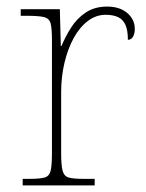

<svg xmlns="http://www.w3.org/2000/svg" viewBox="-20 -564 445 584"><path d="M49 0V-20H71Q101 -20 115.5 -24Q130 -28 134 -44.5Q138 -61 138 -98V-442Q138 -477 134 -492.5Q130 -508 114 -512Q98 -516 61 -516H43V-536H162L165 -424H167Q179 -453 196.5 -480.5Q214 -508 241 -526Q268 -544 306 -544Q344 -544 367 -524.5Q390 -505 390 -476Q390 -463 385 -453Q380 -443 369 -443Q369 -472 361.5 -488.5Q354 -505 339 -512Q324 -519 301 -519Q272 -519 247 -500Q222 -481 204 -448Q186 -415 176 -372.5Q166 -330 166 -284V-98Q166 -61 170.5 -44.5Q175 -28 189 -24Q203 -20 233 -20H268V0Z"/></svg>

Font: Noto Serif Ethiopic Thin
Style: Regular
Weight: 250
Version: Version 2.102